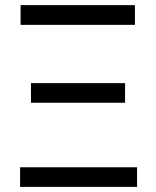

<svg xmlns="http://www.w3.org/2000/svg" viewBox="-20 -731 611 751"><path d="M58.6 -76.7H516.1V0H58.6ZM101.1 -405.8H469.2V-329.1H101.1ZM60.5 -710.9H507.8V-633.8H60.5Z"/></svg>

Font: Roboto
Style: Regular
Weight: 400
Designer: Google
Version: Version 2.001047; 2015